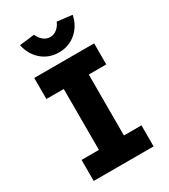

<svg xmlns="http://www.w3.org/2000/svg" viewBox="-220 -1025 996 1130"><g transform="rotate(-30 277.5 -460.5)"><path d="M74 0V-143H192V-557H74V-700H481V-557H362V-143H481V0ZM277 -757Q209 -757 160.5 -799Q112 -841 98 -909L200 -921Q210 -895 231 -878Q252 -861 277 -861Q302 -861 323 -878Q344 -895 354 -921L456 -909Q442 -841 393.5 -799Q345 -757 277 -757Z"/></g></svg>

Font: Lexend
Style: Bold
Weight: 700
Designer: Bonnie Shaver-Troup, Thomas Jockin
Foundry: Lexend
Version: Version 1.007; ttfautohint (v1.8.3)